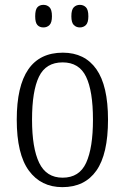

<svg xmlns="http://www.w3.org/2000/svg" viewBox="-20 -761 514 791"><path d="M237 10Q149 10 99 -58Q49 -126 49 -268Q49 -544 239 -544Q329 -544 377 -476Q425 -408 425 -268Q425 -126 377 -58Q329 10 237 10ZM238 -29Q307 -29 335 -90.5Q363 -152 363 -268Q363 -386 334.5 -445Q306 -504 238 -504Q169 -504 140.5 -445Q112 -386 112 -268Q112 -151 141.5 -90Q171 -29 238 -29ZM309 -648Q294 -648 284 -658Q274 -668 274 -694Q274 -721 284 -731Q294 -741 309 -741Q324 -741 334 -731Q344 -721 344 -694Q344 -668 334 -658Q324 -648 309 -648ZM159 -648Q143 -648 134 -658Q125 -668 125 -694Q125 -721 134 -731Q143 -741 159 -741Q174 -741 184 -731Q194 -721 194 -694Q194 -668 184 -658Q174 -648 159 -648Z"/></svg>

Font: Noto Serif Bengali Condensed Light
Style: Regular
Weight: 300
Width: 3
Designer: Juan Bruce, Universal Thirst, Indian Type Foundry and the Monotype Design Team.
Foundry: Monotype Imaging Inc.
Version: Version 2.003; ttfautohint (v1.8.4.7-5d5b)